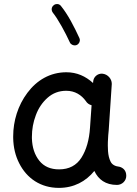

<svg xmlns="http://www.w3.org/2000/svg" viewBox="-20 -893 679 952"><path d="M560.1 23.9C585.4 23.9 606 3.4 606 -20.5V-22C606 -48.8 588.9 -61.5 573.2 -65.9C550.3 -68.4 535.6 -76.7 528.3 -91.8C521 -106.4 517.1 -123.5 515.6 -143.6C515.1 -151.9 514.6 -161.1 514.6 -171.9C514.6 -177.2 514.6 -195.3 516.6 -221.2C517.6 -229.5 518.6 -238.3 519 -247.1L534.2 -475.6V-478C534.2 -501 515.6 -523.9 490.2 -527.3C487.8 -527.8 485.8 -527.8 483.9 -527.8C464.4 -527.8 443.4 -512.7 441.9 -487.8L441.4 -481.4C404.3 -515.1 361.3 -534.7 309.1 -534.7C228.5 -534.7 162.1 -495.1 115.7 -432.6C68.8 -370.1 45.4 -293 45.4 -217.3V-208.5C46.4 -162.1 56.2 -120.6 75.2 -83.5C112.8 -8.8 181.6 38.6 272 38.6C346.2 38.6 405.3 6.8 447.8 -45.4C467.8 -2.9 503.4 23.9 560.1 23.9ZM272.9 -53.2C230.5 -53.2 197.8 -67.4 174.8 -96.2C151.9 -125 139.6 -161.6 138.2 -207V-214.8C138.2 -251.5 144.5 -287.1 157.7 -321.8C170.4 -356.4 189.9 -385.3 215.8 -408.2C241.7 -431.2 272.5 -442.9 308.6 -442.9C351.1 -442.9 383.8 -422.4 405.8 -391.6C412.1 -381.3 421.4 -374.5 434.1 -371.1L426.3 -259.8C422.4 -199.7 408.2 -149.9 383.8 -111.3C359.4 -72.8 322.3 -53.2 272.9 -53.2ZM246.6 -867.2C235.4 -858.9 236.3 -848.1 236.3 -845.7C236.3 -840.3 238.3 -835 241.7 -830.6C254.9 -814 269.5 -791.5 285.6 -762.7C301.8 -733.9 314.9 -707.5 326.2 -683.1C331.5 -670.9 344.2 -668 350.6 -668C354 -668 357.4 -668.5 360.4 -669.9C373.5 -675.8 376 -688.5 376 -694.3C376 -697.8 375 -701.2 373.5 -704.6C361.8 -730.5 347.7 -758.8 331.5 -788.6C314.9 -818.4 298.8 -842.8 282.7 -862.8C274.4 -874 264.2 -873 261.7 -873C256.3 -873 251 -871.1 246.6 -867.2Z"/></svg>

Font: Mikhak Medium
Style: Regular
Weight: 500
Designer: Amin Abedi
Version: Version 3.2